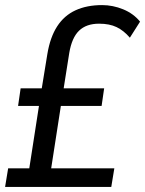

<svg xmlns="http://www.w3.org/2000/svg" viewBox="-24 -734 570 754"><path d="M-4 0 8 -73H91L129 -318H47L57 -387H140L162 -522Q173 -588 200.5 -630.5Q228 -673 272.5 -693.5Q317 -714 377 -714Q419 -714 459.5 -697.5Q500 -681 526 -649L486 -586Q462 -614 434 -627.5Q406 -641 365 -641Q315 -641 286.5 -613.5Q258 -586 248 -526L226 -387H385L375 -318H215L177 -73H425L413 0Z"/></svg>

Font: Nunito Sans 10pt Condensed Medium
Style: Italic
Weight: 500
Width: 3
Italic angle: -9°
Designer: Vernon Adams
Foundry: Vernon Adams
Version: Version 3.101;gftools[0.9.27]